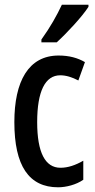

<svg xmlns="http://www.w3.org/2000/svg" viewBox="-20 -786 402 816"><path d="M356 -757V-766H243C222 -721 194 -671 156 -618V-606H221C263 -644 330 -716 356 -757ZM227 10C261 10 304 -1 334 -22V-103C301 -84 269 -73 237 -73C172 -73 138 -138 138 -267C138 -398 172 -466 236 -466C261 -466 286 -458 313 -444L341 -522C310 -540 274 -550 229 -550C101 -550 41 -440 41 -267C41 -81 103 10 227 10Z"/></svg>

Font: Noto Sans Myanmar ExtraCondensed Medium
Style: Regular
Weight: 500
Width: 2
Designer: Monotype Design Team
Foundry: Monotype Imaging Inc.
Version: Version 2.107